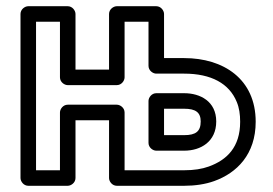

<svg xmlns="http://www.w3.org/2000/svg" viewBox="-20 -573 878 618"><path d="M198 -299H356C371 -299 381 -313 381 -324V-503H458V-361C458 -346 472 -336 483 -336H573C660 -336 718 -304 742 -245C750 -226 753 -205 753 -181C753 -99 710 -58 652 -37C630 -29 604 -25 573 -25H381V-211C381 -226 367 -236 356 -236H198C183 -236 173 -222 173 -211V-25H96V-503H173V-324C173 -309 187 -299 198 -299ZM573 -386H508V-528C508 -539 498 -553 483 -553H356C345 -553 331 -543 331 -528V-349H223V-528C223 -539 213 -553 198 -553H71C60 -553 46 -543 46 -528V0C46 11 56 25 71 25H198C209 25 223 15 223 0V-186H331V0C331 11 341 25 356 25H573C608 25 641 20 669 10C742 -16 803 -76 803 -181C803 -319 699 -386 573 -386ZM676 -182C676 -247 624 -273 573 -273H483C468 -273 458 -259 458 -248V-113C458 -98 472 -88 483 -88H573C626 -88 676 -117 676 -182ZM626 -182C626 -150 610 -138 573 -138H508V-223H573C610 -223 626 -211 626 -182Z"/></svg>

Font: Asimov
Style: NarOu
Weight: 500
Designer: Google
Version: Version 2.000980; 2014